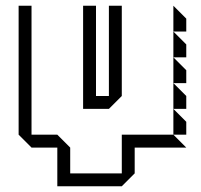

<svg xmlns="http://www.w3.org/2000/svg" viewBox="-20 -515 703 670"><path d="M585 -405V-495L630 -450V-405ZM585 -315V-405L630 -360V-315ZM270 -135V-495H315V-180H360V-495H405V-180L360 -135ZM585 -225V-315L630 -270V-225ZM585 -135V-225L630 -180V-135ZM585 -45V-135L630 -90V-45ZM45 -45V-495H90V-45H180L225 0V90H405V-45H585L630 0H450V90L405 135H180V0H90Z"/></svg>

Font: Rubik Iso
Style: Regular
Weight: 400
Designer: Hubert and Fischer, NaN
Foundry: Hubert and Fischer, NaN
Version: Version 2.200